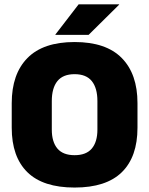

<svg xmlns="http://www.w3.org/2000/svg" viewBox="-20 -847 687 884"><path d="M323.5 16.5Q178 16.5 106 -54.2Q34 -125 34 -259V-372Q34 -506.5 106.5 -580Q179 -653.5 323.5 -653.5Q468 -653.5 540.5 -580Q613 -506.5 613 -372V-259Q613 -125 541 -54.2Q469 16.5 323.5 16.5ZM323.5 -132.5Q377 -132.5 402.8 -163.2Q428.5 -194 428.5 -250V-381.5Q428.5 -441.5 402.8 -473.5Q377 -505.5 323.5 -505.5Q270 -505.5 244.2 -473.5Q218.5 -441.5 218.5 -381.5V-250Q218.5 -194 244.2 -163.2Q270 -132.5 323.5 -132.5ZM342 -827H528.5V-825.5L388 -686.5H235V-688Z"/></svg>

Font: Anek Tamil ExtraBold
Style: Regular
Weight: 800
Designer: Aadarsh Rajan (Tamil), Yesha Goshar (Latin)
Foundry: Ek Type
Version: Version 1.003